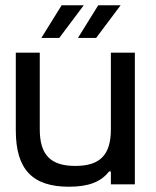

<svg xmlns="http://www.w3.org/2000/svg" viewBox="-20 -700 591 729"><path d="M492 0V-500H401V-209C401 -112 360 -70 266 -70C172 -70 131 -112 131 -209V-500H40V-205C40 -57 103 9 242 9C317 9 364 -10 394 -49H401V0ZM137 -556H205L298 -680H214ZM276 -556H345L438 -680H353Z"/></svg>

Font: LT Wave Alt
Style: Regular
Weight: 400
Designer: Daniel Lyons
Version: Version 2.5 (Glyphs App)